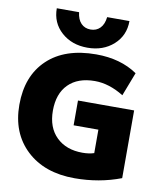

<svg xmlns="http://www.w3.org/2000/svg" viewBox="-102 -1053 976 1145"><g transform="rotate(10 385.5 -480.0)"><path d="M148 -970H283Q288 -926 310.5 -903Q333 -880 368 -880Q403 -880 425.5 -903Q448 -926 453 -970H588Q588 -882 525.5 -826Q463 -770 368 -770Q273 -770 210.5 -826Q148 -882 148 -970ZM368 -450H708V-40Q577 10 428 10Q245 10 136.5 -92Q28 -194 28 -365Q28 -540 133.5 -640Q239 -740 428 -740Q576 -740 678 -670L623 -527Q534 -582 448 -582Q345 -582 288 -525Q231 -468 231 -365Q231 -263 290 -205.5Q349 -148 448 -148Q487 -148 518 -158V-300H368Z"/></g></svg>

Font: M PLUS 1p Black
Style: Regular
Weight: 900
Version: Version 1.061